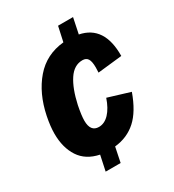

<svg xmlns="http://www.w3.org/2000/svg" viewBox="-168 -694 793 877"><g transform="rotate(-30 228.0 -256.0)"><path d="M328 -321Q329 -331 329 -348Q329 -379 320.5 -393Q312 -407 292 -407Q248 -407 218.5 -362.5Q189 -318 172 -240Q162 -190 162 -163Q162 -105 206 -105Q236 -105 260.5 -131Q285 -157 301 -204L416 -169Q385 -82 338.5 -40Q292 2 225 9L209 87H130L147 7Q79 -7 46.5 -56.5Q14 -106 14 -180Q14 -218 24 -268Q46 -375 105 -443.5Q164 -512 258 -521L275 -599H354L337 -517Q458 -493 456 -335Z"/></g></svg>

Font: Decalotype ExtraBold Italic
Style: Regular
Weight: 800
Italic angle: -12°
Designer: Alfredo Marco Pradil
Foundry: Alfredo Marco Pradil
Version: Version 1.0